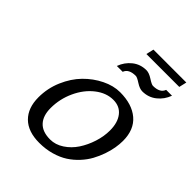

<svg xmlns="http://www.w3.org/2000/svg" viewBox="-206 -827 949 949"><g transform="rotate(45 268.5 -352.5)"><path d="M71.8 0ZM71.8 0ZM492.2 -619.1H533.2Q519 -580.1 487.5 -555.2Q456.1 -530.3 414.1 -530.3Q395.5 -530.3 371.1 -546.1Q346.7 -562 337.4 -562Q288.6 -562 277.3 -530.3H236.3Q250.5 -569.3 281.7 -594.2Q313 -619.1 355 -619.1Q373.5 -619.1 398.2 -603Q422.9 -586.9 432.1 -586.9Q481 -586.9 492.2 -619.1ZM259.8 -40Q296.9 -40 330.8 -62.3Q364.7 -84.5 387.7 -119.4Q410.6 -154.3 424.3 -197Q438 -239.7 438 -280.8Q438 -335.9 412.8 -367.9Q387.7 -399.9 342.8 -399.9Q293.9 -399.9 249.5 -365.2Q205.1 -330.6 178.5 -272.9Q151.9 -215.3 151.9 -151.9Q151.9 -98.1 179 -69.1Q206.1 -40 259.8 -40ZM520 -290Q520 -266.6 515.6 -240.5Q511.2 -214.4 501 -184.8Q490.7 -155.3 475.8 -127.9Q460.9 -100.6 437.5 -75.2Q414.1 -49.8 385.5 -31.2Q356.9 -12.7 317.9 -1.5Q278.8 9.8 233.9 9.8Q155.3 9.8 113.5 -31.5Q71.8 -72.8 71.8 -147Q71.8 -210 96.4 -267.3Q121.1 -324.7 159.7 -364Q198.2 -403.3 246.1 -426.8Q293.9 -450.2 339.8 -450.2Q423.3 -450.2 471.7 -409.2Q520 -368.2 520 -290ZM307.1 -715.3H537.1L527.8 -675.3H297.9Z"/></g></svg>

Font: Pfennig
Style: Italic
Weight: 500
Italic angle: -13°
Version: Version 20120410 ; ttfautohint (v0.8)